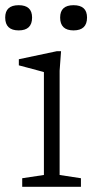

<svg xmlns="http://www.w3.org/2000/svg" viewBox="-34 -719 369 739"><path d="M201 -522 195.5 -447V-45.5L277.5 -33V0H51.5V-33L135 -45.5V-441.5Q129.5 -443 112.2 -447.8Q95 -452.5 74.2 -458Q53.5 -463.5 38.5 -467.5V-491L185 -522ZM38 -602Q-14 -602 -14 -651.5Q-14 -699 38 -699Q89.5 -699 89.5 -651.5Q89.5 -602 38 -602ZM249 -602Q197.5 -602 197.5 -651.5Q197.5 -699 249 -699Q301 -699 301 -651.5Q301 -602 249 -602Z"/></svg>

Font: Newsreader Caption Light
Style: Regular
Weight: 300
Designer: Hugues Gentile
Foundry: Production Type
Version: Version 1.001